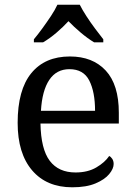

<svg xmlns="http://www.w3.org/2000/svg" viewBox="-20 -786 575 816"><path d="M287 10Q178 10 116.5 -62Q55 -134 55 -264Q55 -404 113 -475Q171 -546 277 -546Q374 -546 429.5 -486Q485 -426 485 -307V-261H152Q154 -152 191.5 -102.5Q229 -53 301 -53Q353 -53 389.5 -74.5Q426 -96 444 -123Q451 -120 457 -111Q463 -102 463 -89Q463 -69 444 -46Q425 -23 386 -6.5Q347 10 287 10ZM384 -315Q384 -395 359.5 -443.5Q335 -492 275 -492Q220 -492 189.5 -446.5Q159 -401 154 -315ZM124 -619Q140 -638 159 -664Q178 -690 196 -717Q214 -744 224 -766H319Q330 -744 347.5 -717Q365 -690 384.5 -664Q404 -638 419 -619V-606H380Q352 -623 323 -647.5Q294 -672 271 -696Q249 -672 220.5 -647.5Q192 -623 163 -606H124Z"/></svg>

Font: Noto Serif Old Uyghur
Style: Regular
Weight: 400
Designer: Lewis McGuffie
Foundry: Google LLC
Version: Version 1.003; ttfautohint (v1.8.4.7-5d5b)